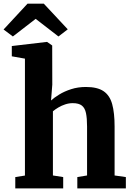

<svg xmlns="http://www.w3.org/2000/svg" viewBox="-49 -1054 738 1074"><path d="M90.5 -72V-726L17 -739V-796.5L212.5 -819.5H214.5L243 -799.5L243.5 -580.5L236.5 -492Q253.5 -507.5 282.2 -525.2Q311 -543 349 -555.2Q387 -567.5 431.5 -567.5Q495.5 -567.5 530.2 -544Q565 -520.5 578.5 -471.5Q592 -422.5 592 -346.5V-72.5L655 -63.5V0H383.5V-63.5L438 -72.5V-346.5Q438 -392.5 432 -421.2Q426 -450 408.8 -463.5Q391.5 -477 358 -477Q336.5 -477 316 -470.2Q295.5 -463.5 277.8 -453Q260 -442.5 247 -431.5V-72.5L304.5 -63.5V0H36.5V-63.5ZM23 -850 -29 -889 105 -1033.5H196L330 -890L278 -850L150.5 -948.5Z"/></svg>

Font: Merriweather Light 18pt ExtraBold
Style: Regular
Weight: 800
Version: Version 2.100